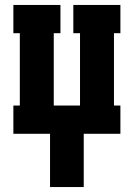

<svg xmlns="http://www.w3.org/2000/svg" viewBox="-20 -540 540 775"><path d="M182 215V0H34V-114H60V-406H34V-520H224V-406H197V-114H303V-406H276V-520H466V-406H440V-114H466V0H318V215Z"/></svg>

Font: Iosevka Curly Slab Heavy
Style: Regular
Weight: 900
Monospace: yes
Designer: Belleve Invis
Foundry: Belleve Invis
Version: Version 22.1.2; ttfautohint (v1.8.4)